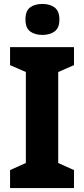

<svg xmlns="http://www.w3.org/2000/svg" viewBox="-20 -953 426 973"><path d="M355 0H31V-91L111 -127V-588L31 -623V-714H355V-623L275 -588V-127L355 -91ZM195 -933Q233 -933 257 -915Q281 -897 281 -854Q281 -811 256.5 -793.5Q232 -776 195 -776Q157 -776 133 -793.5Q109 -811 109 -854Q109 -898 132.5 -915.5Q156 -933 195 -933Z"/></svg>

Font: Noto Sans Arabic SemCond ExtBd
Style: Regular
Weight: 800
Width: 4
Designer: Monotype Design Team, Nadine Chahine, Nizar Qandah and Khaled Hosny
Foundry: Monotype Imaging Inc.
Version: Version 2.012; ttfautohint (v1.8.4.7-5d5b)